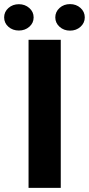

<svg xmlns="http://www.w3.org/2000/svg" viewBox="-77 -902 427 922"><path d="M214.8 -710.9V0H60.1V-710.9ZM-57.1 -818.4Q-57.1 -845.2 -36.6 -863.5Q-16.1 -881.8 13.7 -881.8Q43 -881.8 63.7 -863.5Q84.5 -845.2 84.5 -818.4Q84.5 -791.5 63.7 -773.4Q43 -755.4 13.7 -755.4Q-16.1 -755.4 -36.6 -773.4Q-57.1 -791.5 -57.1 -818.4ZM188.5 -818.4Q188.5 -845.2 209 -863.8Q229.5 -882.3 259.3 -882.3Q289.1 -882.3 309.6 -863.8Q330.1 -845.2 330.1 -818.4Q330.1 -792 309.6 -773.4Q289.1 -754.9 259.3 -754.9Q229.5 -754.9 209 -773.4Q188.5 -792 188.5 -818.4Z"/></svg>

Font: Roboto Condensed ExtraBold
Style: Regular
Weight: 800
Designer: Christian Robertson
Foundry: Google
Version: Version 3.008; 2023